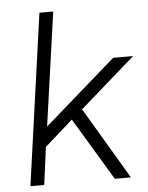

<svg xmlns="http://www.w3.org/2000/svg" viewBox="-54 -801 653 845"><g transform="rotate(-5 273.0 -378.5)"><path d="M46 0 152 -757H213L142 -255L458 -531H546L302 -317L490 0H419L253 -276L129 -166L107 0Z"/></g></svg>

Font: Plus Jakarta Sans Light
Style: Italic
Weight: 300
Italic angle: -8°
Designer: Gumpita Rahayu
Foundry: Tokotype
Version: Version 2.071; ttfautohint (v1.8.4.7-5d5b);gftools[0.9.29]